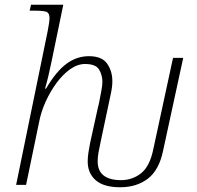

<svg xmlns="http://www.w3.org/2000/svg" viewBox="-20 -780 831 810"><path d="M487 10Q418 10 384 -19.5Q350 -49 350 -99Q350 -117 353 -136Q356 -155 360 -176L393 -326Q396 -336 400 -357Q404 -378 408 -399.5Q412 -421 412 -435Q412 -463 398 -486.5Q384 -510 339 -510Q307 -510 276 -488Q245 -466 218.5 -430Q192 -394 172.5 -351Q153 -308 145 -265L90 0H48L181 -648Q185 -668 187 -682.5Q189 -697 189 -702Q189 -724 177.5 -729.5Q166 -735 124 -735H105L111 -760H247L198 -523Q192 -493 184.5 -461.5Q177 -430 170 -406H174Q217 -479 260.5 -511Q304 -543 355 -543Q410 -543 432 -511.5Q454 -480 454 -437Q454 -414 447.5 -384.5Q441 -355 436 -330L404 -179Q399 -156 395.5 -136.5Q392 -117 392 -100Q392 -59 417.5 -39.5Q443 -20 490 -20Q538 -20 574.5 -48.5Q611 -77 626 -147L710 -536H753L668 -144Q651 -62 603.5 -26Q556 10 487 10Z"/></svg>

Font: Noto Serif ExtraLight
Style: Italic
Weight: 200
Italic angle: -12°
Designer: Monotype Design Team
Foundry: Monotype Imaging Inc.
Version: Version 2.014; ttfautohint (v1.8.4.7-5d5b)